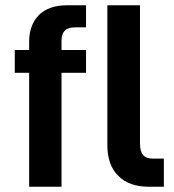

<svg xmlns="http://www.w3.org/2000/svg" viewBox="-20 -710 661 730"><path d="M227.1 -594.2Q213.9 -581.1 213.9 -556.2V-520H307.1V-433.1H213.9V0H90.8V-433.1H36.1V-520H90.8V-550.8Q90.8 -615.7 128.9 -653.8Q166.5 -689.9 234.9 -689.9H307.1V-606H266.1Q238.8 -606 227.1 -594.2ZM430.2 -41Q388.2 -81.5 388.2 -158.2V-689.9H512.2V-166Q512.2 -134.3 523.9 -121.1Q535.2 -106.9 561 -106.9H603V0H545.9Q471.2 0 430.2 -41Z"/></svg>

Font: D-DIN-PRO
Style: Bold
Weight: 700
Designer: Charles Nix
Foundry: Datto Inc.
Version: Version 1.000;hotconv 1.0.109;makeotfexe 2.5.65596